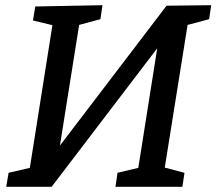

<svg xmlns="http://www.w3.org/2000/svg" viewBox="-20 -720 834 740"><path d="M794 -700 786 -646 703 -624 615 -74 691 -54 683 0H425L433 -54L513 -73L586 -534L179 0H4L13 -54L95 -73L182 -623L107 -641L116 -695L375 -700L367 -646L285 -624L211 -159L622 -698Z"/></svg>

Font: Bitter Pro Medium
Style: Italic
Weight: 500
Italic angle: -9°
Designer: Sol Matas, and Bitter project Authors
Foundry: Sol Matas
Version: Version 1.010